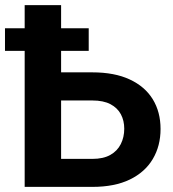

<svg xmlns="http://www.w3.org/2000/svg" viewBox="-32 -731 678 751"><path d="M329 0H64.5V-532H-12.5V-620.5H64.5V-711H207V-620.5H315V-532H207V-448H329Q416 -448 475.5 -420.2Q535 -392.5 565.5 -342.8Q596 -293 596 -226.5Q596 -160 565.5 -108.8Q535 -57.5 475.8 -28.8Q416.5 0 329 0ZM329 -109.5Q372 -109.5 399.5 -125Q427 -140.5 440.5 -167.5Q454 -194.5 454 -227.5Q454 -259 440.8 -284Q427.5 -309 400 -323.5Q372.5 -338 329 -338H207V-109.5Z"/></svg>

Font: Roberto Sans
Style: Bold
Weight: 700
Designer: Google (font) & Cristiano Sobral (main changes)
Version: Version 1.000;October 12, 2021;FontCreator 14.0.0.2814 64-bi